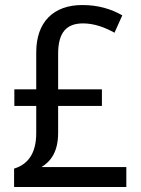

<svg xmlns="http://www.w3.org/2000/svg" viewBox="-20 -743 560 763"><path d="M307 -723C193 -723 124 -656 124 -535V-388H37V-322H124V-214C124 -131 89 -89 36 -73V0H482V-79H145C182 -102 211 -140 211 -215V-322H385V-388H211V-529C211 -614 244 -650 310 -650C355 -650 397 -634 435 -613L466 -682C422 -707 371 -723 307 -723Z"/></svg>

Font: Noto Sans Sinhala SemiCondensed
Style: Regular
Weight: 400
Width: 4
Designer: Jelle Bosma - Monotype Design Team
Foundry: Monotype Imaging Inc.
Version: Version 2.006